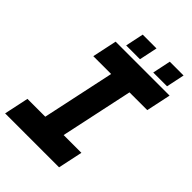

<svg xmlns="http://www.w3.org/2000/svg" viewBox="-256 -937 1043 1043"><g transform="rotate(45 265.0 -415.5)"><path d="M-17 0 13 -141.5H150L239 -558.5H102L132 -700H546.5L516.5 -558.5H380L291 -141.5H427.5L397.5 0ZM61 -71H350H205.5L324.5 -629.5H469H180H324.5L205.5 -71H61ZM395 -726 417 -831H523L501 -726ZM187 -726 209 -831H315L293 -726ZM249.5 -773H249L251 -783H251.5ZM458.5 -773H458L460 -783H460.5Z"/></g></svg>

Font: Tourney Black
Style: Italic
Weight: 900
Italic angle: -12°
Version: Version 1.015